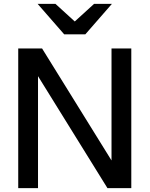

<svg xmlns="http://www.w3.org/2000/svg" viewBox="-20 -970 771 990"><path d="M74 0V-720H197L579 -104L555 -99V-720H657V0H534L152 -616L176 -621V0ZM311 -793 174 -950H266L413 -816H318L465 -950H557L420 -793Z"/></svg>

Font: Instrument Sans Medium
Style: Regular
Weight: 500
Designer: Rodrigo Fuenzalida
Foundry: fragTYPE
Version: Version 1.000;gftools[0.9.28]